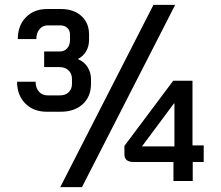

<svg xmlns="http://www.w3.org/2000/svg" viewBox="-20 -742 905 787"><path d="M353 -418V-398Q353 -346 319 -315Q285 -284 229 -284H172Q117 -284 83.5 -318Q50 -352 50 -407H126Q126 -382 139.5 -366.5Q153 -351 176 -351H226Q248 -351 261.5 -364Q275 -377 275 -398V-418Q275 -440 261 -453.5Q247 -467 223 -467H161V-531H225Q244 -531 255.5 -544Q267 -557 267 -579V-600Q267 -617 256 -627.5Q245 -638 227 -638H176Q155 -638 142 -622.5Q129 -607 129 -582H53Q53 -637 86 -671Q119 -705 173 -705H230Q282 -705 313.5 -676.5Q345 -648 345 -601V-579Q345 -553 333.5 -532.5Q322 -512 299 -500Q325 -489 339 -467Q353 -445 353 -418ZM691 -78H528Q490 -78 490 -109V-144L690 -411H769V-146H815V-78H770V0H691ZM695 -142V-318H693L562 -142ZM609 -722H698L316 25H227Z"/></svg>

Font: Bai Jamjuree Medium
Style: Regular
Weight: 500
Version: Version 1.000; ttfautohint (v1.6)